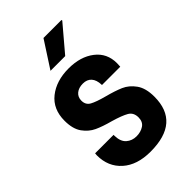

<svg xmlns="http://www.w3.org/2000/svg" viewBox="-206 -742 831 831"><g transform="rotate(-45 209.5 -327.0)"><path d="M237 -543H147L226 -665H336L337 -661ZM374 -363 373 -342H261V-344Q260 -374 246 -389.5Q232 -405 207 -405Q181 -405 165.5 -392Q150 -379 150 -357Q150 -331 171 -319.5Q192 -308 237 -296Q283 -284 313 -271Q343 -258 364.5 -228Q386 -198 386 -146Q386 11 206 11Q124 11 77 -31Q30 -73 30 -142L31 -154H144V-147Q145 -112 164 -95.5Q183 -79 210 -79Q236 -79 255 -91.5Q274 -104 274 -131Q274 -161 251.5 -174Q229 -187 181 -201Q136 -213 107 -226.5Q78 -240 57.5 -268.5Q37 -297 37 -347Q37 -418 85.5 -456.5Q134 -495 210 -495Q282 -495 328 -459.5Q374 -424 374 -363Z"/></g></svg>

Font: Pragati Narrow
Style: Bold
Weight: 700
Designer: Hector Gatti, Marcela Romero, Pablo Cosgaya and Nicolas Silva
Foundry: Omnibus-Type
Version: Version 1.010; ttfautohint (v1.3)